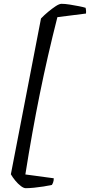

<svg xmlns="http://www.w3.org/2000/svg" viewBox="-20 -819 472 1007"><path d="M115 168Q104 168 89 156.5Q74 145 60 128Q46 111 37 95L195 -722Q211 -739 232 -756.5Q253 -774 272 -786.5Q291 -799 303 -799Q321 -799 346 -795Q371 -791 394 -786.5Q417 -782 429 -778Q430 -775 431 -766.5Q432 -758 431 -748L281 -729Q229 -525 188.5 -325Q148 -125 113 96L262 116Q262 129 258.5 138Q255 147 252 151Q234 155 209 159Q184 163 158.5 165.5Q133 168 115 168Z"/></svg>

Font: Texturina
Style: Italic
Weight: 400
Italic angle: -11°
Designer: Guillermo Torres Carreño
Foundry: Omnibus-Type
Version: Version 1.002; ttfautohint (v1.8.3)